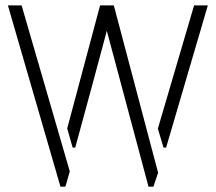

<svg xmlns="http://www.w3.org/2000/svg" viewBox="-20 -704 813 724"><path d="M9.8 -683.6 208 0H226.6L243.2 -57.6L61.5 -683.6ZM233.4 -219.7 253.9 -147.5H263.7Q265.6 -155.3 326.2 -377Q367.2 -529.3 382.8 -587.9L540 0H558.6L576.2 -52.7L409.2 -683.6H357.4ZM575.2 -218.8 596.7 -147.5H606.4L763.7 -683.6H711.9Z"/></svg>

Font: Post No Bills Jaffna
Style: Regular
Weight: 400
Designer: Kosala Senevirathne, Siva Puranthara, Lasantha Premarathna, Tharique Azeez
Foundry: Mooniak
Version: Version 1.220 ; ttfautohint (v1.6)